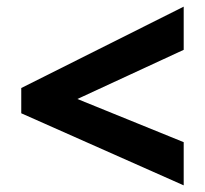

<svg xmlns="http://www.w3.org/2000/svg" viewBox="-20 -651 618 578"><path d="M533 -93V-223L213 -353L533 -501V-631L44 -386V-310Z"/></svg>

Font: Noto Sans Arabic ExtBd
Style: Regular
Weight: 800
Designer: Monotype Design Team, Nadine Chahine, Nizar Qandah and Khaled Hosny
Foundry: Monotype Imaging Inc.
Version: Version 2.012